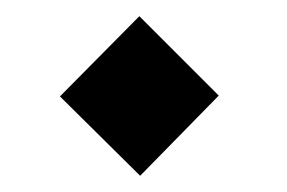

<svg xmlns="http://www.w3.org/2000/svg" viewBox="-20 -730 354 237"><path d="M250 -612 153 -513 54 -611 152 -710Z"/></svg>

Font: Martel ExtraBold
Style: Regular
Weight: 800
Designer: Dan Reynolds
Foundry: Dan Reynolds
Version: Version 1.001; ttfautohint (v1.1) -l 5 -r 5 -G 72 -x 0 -D la